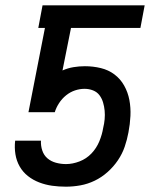

<svg xmlns="http://www.w3.org/2000/svg" viewBox="-20 -690 590 722"><path d="M228 12Q201 12 176 8.5Q151 5 127.5 -4Q104 -13 85 -28Q66 -43 54 -64Q42 -85 38 -110Q34 -135 37 -161H134Q133 -142 139 -124Q145 -106 158.5 -94.5Q172 -83 190.5 -78Q209 -73 228 -73Q253 -73 279 -83Q305 -93 324 -113Q343 -133 353.5 -158.5Q364 -184 368 -209Q372 -225 373.5 -241.5Q375 -258 373.5 -274Q372 -290 367.5 -305Q363 -320 354 -332Q345 -344 330 -350Q315 -356 298 -356Q280 -356 262 -350Q244 -344 228.5 -331.5Q213 -319 202 -302Q191 -285 186 -268H87L149 -585H124L140 -670H524L508 -585H247L215 -425Q235 -434 256.5 -437.5Q278 -441 299 -441Q330 -441 359 -434Q388 -427 410.5 -410Q433 -393 447 -368Q461 -343 466.5 -314Q472 -285 470.5 -254Q469 -223 463 -192Q458 -165 449 -138.5Q440 -112 423.5 -87.5Q407 -63 384.5 -43Q362 -23 336 -10.5Q310 2 282.5 7Q255 12 228 12Z"/></svg>

Font: Lode Dark Term
Style: Bold Italic
Weight: 700
Italic angle: -11°
Monospace: yes
Designer: Belleve Invis
Foundry: Belleve Invis
Version: Version 29.2.0